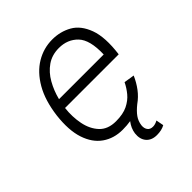

<svg xmlns="http://www.w3.org/2000/svg" viewBox="-182 -625 878 878"><g transform="rotate(-45 256.5 -186.0)"><path d="M262 61Q266 32 286 6Q262 10 234 10Q178 10 136.5 -19Q95 -48 76 -105.5Q57 -163 67 -249Q78 -336 111.5 -394Q145 -452 193.5 -481Q242 -510 298 -510Q350 -510 392.5 -486Q435 -462 456.5 -404Q478 -346 465 -247H118Q112 -195 121.5 -147.5Q131 -100 159.5 -69.5Q188 -39 240 -39Q286 -39 315.5 -53.5Q345 -68 363.5 -90.5Q382 -113 394 -138L445 -130Q431 -98 411 -71.5Q391 -45 364 -26Q339 -6 325.5 13Q312 32 309 56Q307 74 315.5 86Q324 98 342 98Q357 98 373 89L380 126Q359 138 328 138Q294 138 276 117Q258 96 262 61ZM292 -461Q247 -461 214 -438Q181 -415 159.5 -377Q138 -339 127 -295H416Q419 -387 383.5 -424Q348 -461 292 -461Z"/></g></svg>

Font: Haskoy Light
Style: Italic
Weight: 300
Designer: Ertekin Erdin
Foundry: Ertekin Erdin
Version: Version 2.000; ttfautohint (v1.8.4.7-5d5b)